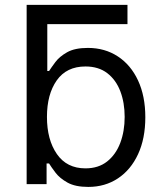

<svg xmlns="http://www.w3.org/2000/svg" viewBox="-20 -747 661 779"><path d="M338.1 11.4Q285.5 11.4 253.9 -6.2Q222.3 -23.8 205.3 -46.3Q188.2 -68.9 179 -83.8H169V0H88.1V-727.3H497.2V-649.1H171.9V-458.8H179Q188.2 -473 204.7 -495.2Q221.2 -517.4 252.3 -535Q283.4 -552.6 336.6 -552.6Q405.5 -552.6 458.1 -518.1Q510.7 -483.7 540.1 -420.5Q569.6 -357.2 569.6 -271.3Q569.6 -184.7 540.1 -121.3Q510.7 -57.9 458.5 -23.3Q406.2 11.4 338.1 11.4ZM326.7 -63.9Q379.3 -63.9 414.6 -91.8Q449.9 -119.7 467.9 -167.1Q485.8 -214.5 485.8 -272.7Q485.8 -330.3 468.2 -376.6Q450.6 -422.9 415.3 -450.1Q380 -477.3 326.7 -477.3Q250 -477.3 210.2 -420.8Q170.5 -364.3 170.5 -272.7Q170.5 -180 210.8 -122Q251.1 -63.9 326.7 -63.9Z"/></svg>

Font: Linik Sans
Style: Regular
Weight: 400
Designer: Rasmus Andersson (font), Marc Monis (original base), Kil Hyung-jin (Pretendard portions), Cristiano Sobral (main changes
Foundry: rsms
Version: Version 3.018;May 31, 2022;FontCreator 14.0.0.2814 64-bit; t